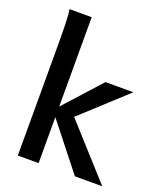

<svg xmlns="http://www.w3.org/2000/svg" viewBox="-143 -873 815 966"><g transform="rotate(20 264.0 -390.5)"><path d="M68.4 -551.8Q68.4 -651.4 67.1 -702.1Q65.9 -752.9 61 -781.2H179.7V-302.7L356.4 -498H505.9L268.1 -279.8L520.5 0H374L179.7 -246.1V0H68.4Z"/></g></svg>

Font: Lesson One Medium
Style: Regular
Weight: 500
Designer: But Ko, Victor Gaultney, Annie Olsen, Julie Remington, Don Collingsworth, Eric Hays, Becca Hirsbrunner
Version: Version 1.100